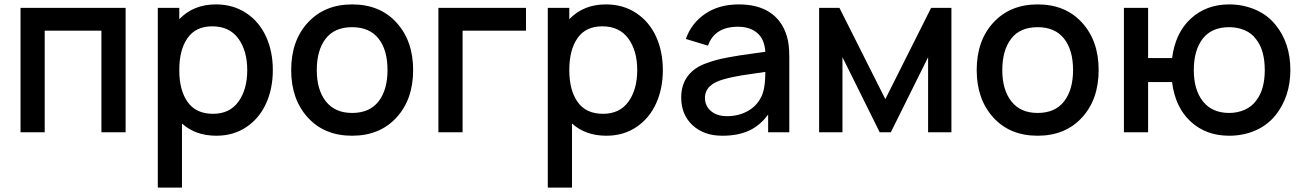

<svg xmlns="http://www.w3.org/2000/svg" viewBox="-20 -598 5894 868"><path d="M547.9 -562.5V0H438.5V-459.5H182.1V0H72.8V-562.5Z M956.1 -578.1Q1033.7 -578.1 1092.5 -539.3Q1151.4 -500.5 1182.4 -433.3Q1213.4 -366.2 1213.4 -281.2Q1213.4 -196.8 1182.6 -129.6Q1151.9 -62.5 1093.5 -23.4Q1035.2 15.6 958 15.6Q863.8 15.6 802.7 -39.6V250H693.4V-562.5H790.5V-511.2Q854.5 -578.1 956.1 -578.1ZM943.4 -83.5Q1018.6 -83.5 1058.1 -138.7Q1097.7 -193.8 1097.7 -281.2Q1097.7 -368.7 1057.4 -423.8Q1017.1 -479 939.5 -479Q865.2 -479 827.9 -426Q790.5 -373 790.5 -281.2Q790.5 -189.9 828.4 -136.7Q866.2 -83.5 943.4 -83.5Z M1571.8 15.6Q1446.3 15.6 1371.3 -66.9Q1296.4 -149.4 1296.4 -281.2Q1296.4 -414.6 1372.1 -496.3Q1447.8 -578.1 1571.8 -578.1Q1697.8 -578.1 1772.7 -495.6Q1847.7 -413.1 1847.7 -281.2Q1847.7 -148.4 1772.2 -66.4Q1696.8 15.6 1571.8 15.6ZM1731.9 -281.2Q1731.9 -372.1 1691.2 -423.6Q1650.4 -475.1 1571.8 -475.1Q1492.2 -475.1 1452.1 -422.9Q1412.1 -370.6 1412.1 -281.2Q1412.1 -191.4 1453.4 -139.4Q1494.6 -87.4 1571.8 -87.4Q1650.9 -87.4 1691.4 -139.6Q1731.9 -191.9 1731.9 -281.2Z M2357.9 -562.5V-459.5H2071.3V0H1961.9V-562.5Z M2719.2 -578.1Q2796.9 -578.1 2855.7 -539.3Q2914.6 -500.5 2945.6 -433.3Q2976.6 -366.2 2976.6 -281.2Q2976.6 -196.8 2945.8 -129.6Q2915 -62.5 2856.7 -23.4Q2798.3 15.6 2721.2 15.6Q2627 15.6 2565.9 -39.6V250H2456.5V-562.5H2553.7V-511.2Q2617.7 -578.1 2719.2 -578.1ZM2706.5 -83.5Q2781.7 -83.5 2821.3 -138.7Q2860.8 -193.8 2860.8 -281.2Q2860.8 -368.7 2820.6 -423.8Q2780.3 -479 2702.6 -479Q2628.4 -479 2591.1 -426Q2553.7 -373 2553.7 -281.2Q2553.7 -189.9 2591.6 -136.7Q2629.4 -83.5 2706.5 -83.5Z M3548.3 0H3452.6V-80.1Q3416.5 -30.8 3366.7 -7.6Q3316.9 15.6 3245.1 15.6Q3162.1 15.6 3110.8 -32Q3059.6 -79.6 3059.6 -157.2Q3059.6 -214.8 3089.4 -254.2Q3119.1 -293.5 3174.3 -312.5Q3196.3 -320.8 3220 -327.1Q3243.7 -333.5 3275.1 -339.1Q3306.6 -344.7 3325 -347.7Q3343.3 -350.6 3385 -356.2Q3426.8 -361.8 3439.9 -363.8Q3436.5 -420.4 3403.6 -448.7Q3370.6 -477.1 3316.9 -477.1Q3210.4 -477.1 3180.7 -391.6L3080.6 -421.9Q3105.5 -493.2 3168 -535.6Q3230.5 -578.1 3320.3 -578.1Q3405.3 -578.1 3460.2 -542Q3515.1 -505.9 3536.6 -436.5Q3548.3 -400.9 3548.3 -340.8ZM3418.9 -155.3Q3439.9 -190.9 3439.9 -272.9Q3421.4 -270 3385 -264.9Q3348.6 -259.8 3333.3 -257.3Q3317.9 -254.9 3294.7 -250Q3271.5 -245.1 3252.4 -239.7Q3167 -216.8 3167 -155.3Q3167 -119.6 3193.8 -96.2Q3220.7 -72.8 3267.1 -72.8Q3317.4 -72.8 3358.2 -94.7Q3398.9 -116.7 3418.9 -155.3Z M4189.5 -562.5H4281.2V0H4175.8V-339.4L4007.3 0H3957L3788.6 -339.4V0H3683.1V-562.5H3774.9L3982.4 -149.9Z M4670.9 15.6Q4545.4 15.6 4470.5 -66.9Q4395.5 -149.4 4395.5 -281.2Q4395.5 -414.6 4471.2 -496.3Q4546.9 -578.1 4670.9 -578.1Q4796.9 -578.1 4871.8 -495.6Q4946.8 -413.1 4946.8 -281.2Q4946.8 -148.4 4871.3 -66.4Q4795.9 15.6 4670.9 15.6ZM4831.1 -281.2Q4831.1 -372.1 4790.3 -423.6Q4749.5 -475.1 4670.9 -475.1Q4591.3 -475.1 4551.3 -422.9Q4511.2 -370.6 4511.2 -281.2Q4511.2 -191.4 4552.5 -139.4Q4593.8 -87.4 4670.9 -87.4Q4750 -87.4 4790.5 -139.6Q4831.1 -191.9 4831.1 -281.2Z M5746.6 -485.4Q5813.5 -403.8 5813.5 -281.2Q5813.5 -162.1 5746.6 -77.1Q5709 -31.2 5654.8 -7.8Q5600.6 15.6 5537.1 15.6Q5431.6 15.6 5362.1 -49.1Q5292.5 -113.8 5278.8 -227.1H5170.4V0H5061V-562.5H5170.4V-335.4H5278.8Q5293.5 -449.7 5363.5 -513.9Q5433.6 -578.1 5537.1 -578.1Q5599.6 -578.1 5655 -554.4Q5710.4 -530.8 5746.6 -485.4ZM5659.2 -143.6Q5697.8 -192.9 5697.8 -281.2Q5697.8 -370.6 5659.2 -419.9Q5639.6 -447.3 5607.4 -461.2Q5575.2 -475.1 5537.1 -475.1Q5457.5 -475.1 5417.2 -422.9Q5377 -370.6 5377 -281.2Q5377 -191.4 5418.5 -139.4Q5460 -87.4 5537.1 -87.4Q5574.7 -87.4 5607.2 -101.8Q5639.6 -116.2 5659.2 -143.6Z"/></svg>

Font: Manrope3 Semibold
Style: Regular
Weight: 600
Width: 4
Designer: Mikhail Sharanda
Foundry: Mikhail Sharanda
Version: Version 3.000;PS 003.000;hotconv 1.0.88;makeotf.lib2.5.64775